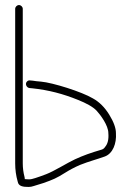

<svg xmlns="http://www.w3.org/2000/svg" viewBox="-20 -682 528 759"><path d="M40 -647V-36C40 -11.3 43.3 12.7 50 36C53.1 54.7 71.1 57 93.5 57C99.8 57 106.3 55.8 113 53.5C119.7 51.2 132.5 47.2 151.4 41.6C189.5 28.2 203.4 22.4 237.8 0.7C256.1 -10.8 275.8 -21.2 297 -30.3C332.5 -44.4 361.1 -51.4 393.9 -63.2C425.6 -74.6 441.3 -114.1 438.3 -156C438.3 -175.9 429.4 -200.2 411.6 -229.1C393.8 -257.9 372.4 -279.2 347.3 -293C303.6 -319.2 187.6 -355.5 142.3 -359.3C127.4 -360.5 116.7 -361.7 110 -363L99 -364C95 -364.7 91.3 -363.7 88 -361C77.3 -352.4 84 -336 96 -334L107 -333C172.8 -326.1 229.8 -310.8 288.7 -287C320.5 -274.3 347.5 -259.9 362.3 -244C377 -228.2 408.3 -186.1 408.3 -156C410.4 -131.6 406 -113.2 395.3 -101C392 -95.7 387.5 -92.2 381.8 -90.5C338.2 -77.7 310.8 -68 276.4 -52.3C247.9 -39.3 192.8 -4.5 161.6 7C126.4 20.3 105.1 27 97.8 27C90.6 27 84 26.7 78 26C78 22.7 77.5 19.2 76.5 15.5C72.6 1.1 70 -17.9 70 -36V-647C70 -654.9 62.9 -662 55 -662C47.1 -662 40 -654.9 40 -647Z"/></svg>

Font: MewTooHand
Style: Condensed
Weight: 400
Designer: Mew Too, Robert Jablonski
Version: Version 0.77